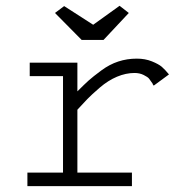

<svg xmlns="http://www.w3.org/2000/svg" viewBox="-20 -633 626 653"><path d="M81.1 -419.9H243.2V-322.3Q267.6 -346.7 281.7 -359.4Q295.9 -372.1 324.2 -393.1Q352.5 -414.1 382.3 -423.8Q412.1 -433.6 445.3 -433.6Q473.6 -433.6 496.6 -424.3Q519.5 -415 530.3 -405.8Q541 -396.5 554.7 -379.9L502.9 -341.8Q499 -345.7 499 -348.6Q491.2 -360.4 486.8 -365.7Q482.4 -371.1 468.8 -377.9Q455.1 -384.8 437.5 -384.8Q408.2 -384.8 377.9 -372.1Q347.7 -359.4 319.3 -335Q291 -310.5 277.3 -296.4Q263.7 -282.2 243.2 -259.8V-45.9H428.7V0H73.2V-45.9H194.3V-374H81.1ZM332 -497.1H257.8L167 -588.9L198.2 -612.3L296.9 -548.8L386.7 -613.3L418 -588.9Z"/></svg>

Font: Thabit
Style: Regular
Weight: 500
Designer: Regenerated by Nadim Shaikli
Foundry: MAK Alagha
Version: 0.01